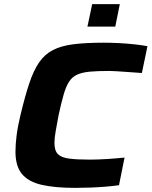

<svg xmlns="http://www.w3.org/2000/svg" viewBox="-20 -903 735 931"><path d="M345 8Q245 8 181 -7Q117 -22 86 -60Q55 -98 55 -167Q55 -203 60.5 -246.5Q66 -290 79 -344Q101 -436 122 -499Q143 -562 170 -601Q197 -640 237 -660.5Q277 -681 336.5 -688.5Q396 -696 483 -696Q518 -696 557 -694Q596 -692 632.5 -688Q669 -684 695 -679L668 -549Q628 -552 597.5 -554Q567 -556 546 -557.5Q525 -559 510 -559Q453 -559 415.5 -555.5Q378 -552 354 -541Q330 -530 315 -507Q300 -484 288.5 -444Q277 -404 264 -344Q256 -301 250 -267Q244 -233 244 -210Q244 -173 260.5 -156Q277 -139 315 -134Q353 -129 416 -129Q453 -129 500 -132Q547 -135 584 -139L557 -5Q530 -1 494 2Q458 5 419 6.5Q380 8 345 8ZM404 -774 427 -883H561L539 -774Z"/></svg>

Font: Saira Expanded
Style: Bold Italic
Weight: 700
Width: 7
Italic angle: -12°
Designer: Hector Gatti with collaboration of the Omnibus-Type team
Foundry: Omnibus-Type
Version: Version 1.101